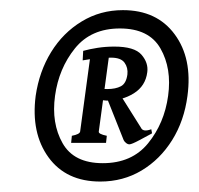

<svg xmlns="http://www.w3.org/2000/svg" viewBox="-20 -673 386 373"><path d="M344.2 -486.8Q337.9 -438.5 314.5 -400.9Q291 -363.3 255.1 -341.8Q219.2 -320.3 174.8 -320.3Q108.4 -320.3 74.2 -367.4Q40 -414.6 49.3 -486.8Q56.2 -534.2 79.3 -571.8Q102.5 -609.4 138.7 -631.3Q174.8 -653.3 218.8 -653.3Q284.7 -653.3 319.3 -606.4Q354 -559.6 344.2 -486.8ZM306.6 -486.8Q314 -540 291.7 -578.9Q269.5 -617.7 212.9 -617.7Q156.7 -617.7 125.5 -578.9Q94.2 -540 86.9 -486.8Q79.6 -433.6 101.6 -394.8Q123.5 -356 179.7 -356Q236.3 -356 267.8 -394.8Q299.3 -433.6 306.6 -486.8ZM266.1 -532.7Q262.7 -505.9 240 -491.7Q217.3 -477.5 187.5 -477.5Q181.6 -477.5 172.9 -480L173.8 -501.5Q178.2 -500.5 181.6 -500.2Q185.1 -500 188.5 -500Q204.6 -500 214.8 -505.4Q225.1 -510.7 227.5 -528.3Q229 -541.5 221.9 -551.3Q214.8 -561 195.8 -561Q184.6 -561 168.9 -559.6Q153.3 -558.1 140.6 -555.7L141.6 -574.2Q153.8 -577.6 169.7 -580.1Q185.5 -582.5 202.1 -582.5Q241.2 -582.5 254.9 -566.7Q268.6 -550.8 266.1 -532.7ZM275.4 -414.1 273.9 -413.1Q266.6 -409.2 251.2 -400.9Q235.8 -392.6 231.4 -392.6Q228 -392.6 224.6 -395.5Q221.2 -398.4 220.2 -400.9L187 -484.4L210.9 -493.2L253.9 -424.8Q257.8 -416 273.9 -421.9ZM186 -395.5H118.2L119.6 -409.2Q134.8 -412.1 135.7 -417.5L156.7 -572.8H192.9L171.9 -417.5Q170.9 -412.6 187.5 -409.2Z"/></svg>

Font: Dai Banna SIL
Style: Bold Italic
Weight: 700
Italic angle: -11°
Designer: Victor Gaultney
Foundry: SIL International
Version: Version 4.000